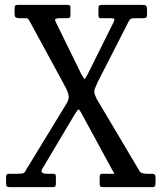

<svg xmlns="http://www.w3.org/2000/svg" viewBox="-20 -770 665 790"><path d="M5 -17V-43.5Q5 -55 17.5 -55H51.5Q69 -55 75.5 -57.2Q82 -59.5 87 -70.5L256.5 -348.5Q265 -364.5 262 -378.8Q259 -393 251 -408.5L103.5 -680Q98.5 -689.5 95.5 -692.2Q92.5 -695 88 -695H63Q51.5 -695 45.8 -697.8Q40 -700.5 40 -713V-734Q40 -744 42.8 -747Q45.5 -750 55 -750H253.5Q262 -750 266 -748.2Q270 -746.5 270 -738V-710.5Q270 -701 267.2 -698Q264.5 -695 255.5 -695H223.5Q213 -695 208.8 -692.2Q204.5 -689.5 209 -680.5L314.5 -465Q326.5 -444.5 327.5 -444Q328.5 -443.5 341 -465L447.5 -679Q451.5 -687.5 450.2 -691.2Q449 -695 437.5 -695H395Q391.5 -695 388.2 -697Q385 -699 385 -710V-734.5Q385 -744.5 388.2 -747.2Q391.5 -750 400.5 -750H562.5Q575.5 -750 580.2 -747Q585 -744 585 -729.5V-710.5Q585 -701 581.5 -698Q578 -695 568.5 -695H535.5Q522 -695 517.5 -692.2Q513 -689.5 509 -681L380.5 -429.5Q376 -417 371.8 -409Q367.5 -401 368 -391.5Q368.5 -382 377.5 -363.5L549.5 -74Q555 -61.5 563.5 -58.2Q572 -55 584.5 -55H605.5Q612.5 -55 616.2 -52Q620 -49 620 -37.5V-19Q620 -8 617.5 -4Q615 0 604 0H405.5Q396.5 0 393.2 -2.5Q390 -5 390 -13.5V-39.5Q390 -49.5 393 -52.2Q396 -55 398 -55H447Q452 -55 448.8 -59.5Q445.5 -64 442 -70.5L317 -300.5Q306 -321 302.5 -319.5Q299 -318 288 -300.5L155 -77Q147 -64 154.2 -59.5Q161.5 -55 169 -55H203Q205.5 -55 207.8 -52.2Q210 -49.5 210 -39.5V-16Q210 -6.5 207.5 -3.2Q205 0 196 0H20Q10.5 0 7.8 -3.5Q5 -7 5 -17Z"/></svg>

Font: Besley* Condensed
Style: Regular
Weight: 400
Width: 3
Designer: Owen Earl
Foundry: indestructible type*
Version: Version 3.000; ttfautohint (v1.8.3)